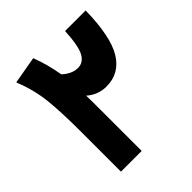

<svg xmlns="http://www.w3.org/2000/svg" viewBox="-181 -753 865 865"><g transform="rotate(-45 251.5 -320.5)"><path d="M360 -626H491Q488 -463 443.5 -390Q399 -317 315 -317Q262 -317 221 -353Q222 -327 222 -271V0H90V-256Q90 -382 81.5 -459.5Q73 -537 41 -618L172 -641Q197 -576 210 -500Q246 -467 284 -467Q317 -467 336 -500Q355 -533 360 -626Z"/></g></svg>

Font: FiraGO ExtraBold
Style: Regular
Weight: 800
Designer: bBox Type
Foundry: bBox Type GmbH
Version: Version 1.001;PS 001.001;hotconv 1.0.88;makeotf.lib2.5.64775